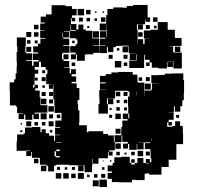

<svg xmlns="http://www.w3.org/2000/svg" viewBox="-20 -730 793 774"><path d="M411 -516H381V-546H405V-548H383V-574H405V-578H383V-604H409V-582H411V-606H435H411V-633H410V-607H382V-635H408V-669H413V-694H437V-700H475V-699H491V-706H517V-710H575V-660H585V-642H567V-652H565V-632H532V-610H535V-572H557V-553H563V-574H583V-575H560V-607H587V-610H616V-641H656V-610H685V-577H712V-545H683V-544H660V-543H678V-519H684V-518H713V-488V-454H679V-483H657V-482H677V-460H655V-480H653V-454H619V-457H592V-478H583V-489H564V-509H561V-486H531V-511H529V-488H503V-514H526V-515H500V-543H498V-546H472V-545H447V-540H437V-520H415V-540H411ZM106 -101H86V-121H102V-123H85V-122H47V-160H49V-188H75V-192H81V-216H109V-218H143V-197H148V-209H164V-193H152H178V-183H198V-162H202V-185H222V-187H202V-215H222V-218H203V-244H228V-272H227V-275H200V-304H199V-330H195V-372H177V-390H191V-391H166V-431H171V-449H164V-460H145V-481H137V-460H120V-449H134V-433H120V-417H119V-388H133V-374H122V-365H140V-338H143V-306H171V-276H141V-304V-276H119V-272H137V-250H115V-268H110V-247H82V-268H77V-250H55V-272H73V-274H49V-300H45V-305H20V-335V-364H19V-398H37V-410H43V-434H47V-460H48V-482H47V-520H50V-543H48V-579H84V-543H82V-520H85V-515H110V-487H85V-484H109V-465H115V-482H136V-488H113V-514H133V-519H114V-543H133V-554H143V-574H163V-577H142V-605H160V-607H142V-635H160V-639H144V-663H165V-672H188V-709H244V-705H270V-694H289V-668H270V-658H283V-644H269V-657H266V-633H288V-611H326V-606H351V-577H352V-575H380V-547H356V-545H380V-517H356V-511H327V-510H322V-485H290V-510H286V-491H266V-511H285V-518H263V-544H285V-552H292V-571H286V-576H261V-605H238V-603H258V-579H235V-574H259V-548H235V-545H260V-517H233V-514H230V-491H236V-484H259V-458H237V-456H261V-434H266V-451H286V-431H269V-422H287V-400H269V-394H289V-375H300V-327H293V-310H295V-285H300V-237H299V-225H330V-197H332H336V-201H396V-190H415V-184H439V-158H442V-185H469V-218H486H473V-244H494V-250H475V-272H497V-301H496V-341H502V-361H496V-364H473H444V-333H411V-310H415V-332H437V-310H415V-272H377V-310H381V-335H380V-367H408V-368H383V-394H406V-398H383V-424H406V-431H429V-438H457V-440H515V-429H534V-401H536V-397H562V-365H589V-368H593V-394H619V-395H590V-427H619V-428H644V-433H673V-434H719V-407H722V-355H721V-326H715V-302H681V-276H660V-275H680V-247H660V-238H673V-224H659V-237H654V-219H675V-222H686V-241H706V-222H717V-193H718V-149H691V-136V-86H660V-57H631V-26H581V-31H568V-29H563V-4H529V-5H512V5H460V4H431V-9H414V-33H431V-39H414V-63H434V-73H441V-96H469V-98H503V-74H509V-88H523V-74H509V-67H524V-73H534V-93H558V-73H568V-71H581V-73H568V-89H584V-76H590V-92H587V-121H586V-129H564V-153H586V-156H562V-155H537V-154H559V-128H533V-150H531V-126H501V-150H496V-131H476V-151H495V-158H473V-184H486H470V-157H443V-124H420V-119H434V-103H418V-117H415V-92H377V-70H355V-90H353V-64H351V-36H321V-63H288V-64H259V-66H231H205V-62H198V-39H174V-62H167V-40H145V-62H167V-66H141V-93H138V-94H109V-117H106ZM319 -668H293V-694H319ZM345 -672H327V-690H345ZM399 -678H393V-684H399ZM369 -678H363V-684H369ZM615 -642H597V-660H615ZM405 -642H387V-660H405ZM314 -643H298V-659H314ZM343 -644H329V-658H343ZM371 -646H361V-656H371ZM264 -609V-631H262V-606H286V-609ZM316 -611H296V-631H316ZM556 -611H536V-631H556ZM135 -612H117V-630H135ZM584 -613H568V-629H584ZM611 -616H601V-626H611ZM340 -617H332V-625H340ZM379 -578H353V-604H379ZM106 -581H86V-601H106ZM555 -582H537V-600H555ZM135 -582H117V-600H135ZM234 -580V-599H232V-580ZM535 -551V-572H534V-551ZM320 -552V-571V-552ZM103 -554H89V-568H103ZM132 -555H120V-567H132ZM281 -556H271V-566H281ZM498 -519H474V-543H498ZM707 -520H685V-542H707ZM106 -521H86V-541H106ZM461 -526H451V-536H461ZM256 -491H236V-511H256ZM494 -493H478V-509H494ZM434 -493H418V-509H434ZM561 -456H531H501V-486H531H561ZM469 -458H443V-484H469ZM283 -464H269V-478H283ZM583 -464H569V-478H583ZM493 -464H479V-478H493ZM162 -435H150V-447H162ZM164 -403H148V-419H164ZM584 -403H568V-419H584ZM553 -404H539V-418H553ZM132 -405H120V-417H132ZM588 -369H564V-393H588ZM113 -377H119V-388H113ZM161 -376H151V-386H161ZM197 -372V-386H195V-372ZM562 -345V-365H561V-345ZM531 -345V-361H530V-345ZM465 -342H447V-360H465ZM164 -343H148V-359H164ZM194 -343H178V-359H194ZM494 -343H478V-359H494ZM659 -337H671H659ZM167 -310H145V-332H167ZM194 -313H178V-329H194ZM493 -314H479V-328H493ZM462 -315H450V-327H462ZM197 -280H175V-302H197ZM707 -280H685V-302H707ZM463 -284H449V-298H463ZM492 -285H480V-297H492ZM430 -287H422V-295H430ZM168 -249H144V-273H168ZM467 -250H445V-272H467ZM501 -253V-272H497V-253ZM194 -253H178V-269H194ZM223 -254H209V-268H223ZM432 -255H420V-267H432ZM702 -255H690V-267H702ZM196 -221H176V-241H196ZM106 -221H86V-241H106ZM133 -224H119V-238H133ZM163 -224H149V-238H163ZM69 -228H63V-234H69ZM466 -191H446V-211H466ZM191 -196H181V-206H191ZM70 -197H62V-205H70ZM230 -160V-177V-160ZM592 -161V-172H591V-161ZM207 -155H227V-157H207ZM467 -130H445V-152H467ZM207 -121H221V-127H207ZM557 -100H535V-122H557ZM205 -100V-96H221V-101H206V-120H200V-100ZM584 -103H568V-119H584ZM463 -104H449V-118H463ZM523 -104H509V-118H523ZM490 -107H482V-115H490ZM135 -72H117V-90H135ZM429 -78H423V-84H429ZM398 -79H394V-83H398ZM317 -40H295V-62H317ZM222 -45H210V-57H222ZM282 -45H270V-57H282ZM251 -46H241V-56H251ZM401 -46H391V-56H401ZM318 -9H294V-33H318ZM257 -10H235V-32H257ZM227 -10H205V-32H227ZM285 -12H267V-30H285ZM404 -13H388V-29H404ZM373 -14H359V-28H373ZM341 -16H331V-26H341ZM411 24H381V-6H411ZM378 21H354V-3H378Z"/></svg>

Font: Rubik Storm
Style: Regular
Weight: 400
Designer: Hubert and Fischer, NaN
Foundry: Hubert and Fischer, NaN
Version: Version 2.201